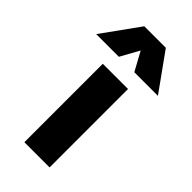

<svg xmlns="http://www.w3.org/2000/svg" viewBox="-291 -825 883 883"><g transform="rotate(45 151.0 -383.5)"><path d="M68 0V-510H232V0ZM-50 -585 81 -767H221L351.5 -585H198L148 -676.5L97.5 -585Z"/></g></svg>

Font: Geologica Thin Roman
Style: Bold
Weight: 700
Version: Version 1.010;gftools[0.9.28]